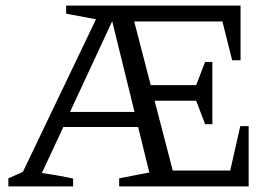

<svg xmlns="http://www.w3.org/2000/svg" viewBox="-20 -668 990 688"><path d="M715 -223 683 -307H534L599 -57H805L841 -216H871V0H407V-29L515 -50L475 -213H207L130 -48Q188 -40 242 -28V0H10V-29L62 -52L324 -599L217 -619V-648H842V-452H812L777 -591H461L520 -363H683L715 -446H741V-223ZM231 -267H462L382 -592Z"/></svg>

Font: Piazzolla SC
Style: Regular
Weight: 400
Designer: Juan Pablo del Peral
Foundry: Huerta Tipografica
Version: Version 1.330